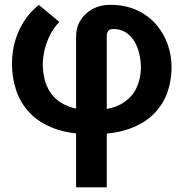

<svg xmlns="http://www.w3.org/2000/svg" viewBox="-20 -554 776 807"><path d="M299.8 233.4V-399.9Q299.8 -439.5 318.8 -469.5Q337.9 -499.5 370.1 -516.6Q402.3 -533.7 442.4 -533.7Q505.9 -533.7 554.2 -511.7Q602.5 -489.7 635.3 -452.4Q668 -415 684.6 -367.9Q701.2 -320.8 701.2 -271Q701.2 -216.8 683.8 -166.5Q666.5 -116.2 627.4 -76.2Q588.4 -36.1 524.4 -12.9Q460.4 10.3 367.2 10.3Q272.9 10.3 208.5 -13.9Q144 -38.1 104.7 -79.8Q65.4 -121.6 47.9 -174.8Q30.3 -228 30.3 -286.1Q30.3 -339.4 44.7 -386Q59.1 -432.6 84.7 -470.2Q110.4 -507.8 143.6 -533.2L229.5 -461.9Q206.5 -438 191.4 -408.9Q176.3 -379.9 168.5 -348.4Q160.6 -316.9 159.7 -286.1Q159.7 -246.6 169.9 -211.7Q180.2 -176.8 203.9 -149.7Q227.5 -122.6 267.6 -106.9Q307.6 -91.3 367.2 -91.3Q444.8 -91.3 489.5 -116.9Q534.2 -142.6 553.2 -183.6Q572.3 -224.6 572.3 -271Q571.8 -304.7 564 -334Q556.2 -363.3 541.5 -385.3Q526.9 -407.2 505.4 -419.7Q483.9 -432.1 456.1 -432.1Q439 -432.1 433.8 -422.9Q428.7 -413.6 428.7 -403.8V233.4Z"/></svg>

Font: Roboto SemiBold
Style: Regular
Weight: 600
Designer: Christian Robertson
Foundry: Google
Version: Version 3.009; 2024